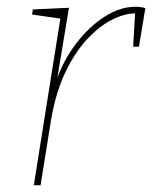

<svg xmlns="http://www.w3.org/2000/svg" viewBox="-20 -548 450 568"><path d="M80 0 160 -502 166 -492 75 -505 77 -520 184 -525 147 -302 143 -300Q166 -368 205 -419Q244 -470 290 -499Q336 -528 380 -528Q397 -528 410 -524L391 -410H374L380 -516L385 -508Q354 -510 316 -492Q278 -474 240.5 -435Q203 -396 173.5 -334.5Q144 -273 130 -187L100 0Z"/></svg>

Font: Bitter Thin
Style: Italic
Weight: 100
Italic angle: -9°
Designer: Sol Matas, and Bitter project Authors
Foundry: Sol Matas
Version: Version 2.002